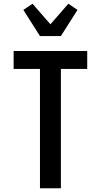

<svg xmlns="http://www.w3.org/2000/svg" viewBox="-20 -1008 540 1028"><path d="M194 0V-639H53V-735H447V-639H306V0ZM194 -815 105 -955 154 -988 250 -878 346 -988 395 -955 306 -815Z"/></svg>

Font: Iosevka SS18
Style: Bold
Weight: 700
Monospace: yes
Designer: Belleve Invis
Foundry: Belleve Invis
Version: Version 25.1.1; ttfautohint (v1.8.4)